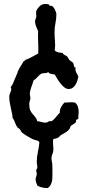

<svg xmlns="http://www.w3.org/2000/svg" viewBox="-20 -829 451 971"><path d="M250 -126Q248.5 -122.1 248.3 -117.9Q248 -113.8 248 -109.9Q248 -101.1 249 -91.6Q250 -82 250 -73.2Q250 -60.5 245.1 -49.8Q240.2 -39.1 240.2 -27.8Q240.2 -21 241.7 -15.1Q243.2 -9.3 244.1 -2.9Q245.1 12.2 245.1 28.1Q245.1 43.9 245.1 59.1Q245.1 67.9 244.4 76.9Q243.7 85.9 241 94.2Q238.3 102.5 233.6 109.9Q229 117.2 221.2 122.1Q207.5 122.1 194.3 119.4Q181.2 116.7 168.9 109.9Q166 102.5 163.1 94.5Q160.2 86.4 160.2 78.1Q160.2 70.3 163.1 64Q166 57.6 166 49.8Q166 45.4 164.6 42Q163.1 38.6 163.1 34.2Q163.1 27.8 166 25.4Q168.9 22.9 168.9 17.1Q168.9 10.3 167.5 3.7Q166 -2.9 166 -9.8Q166 -35.6 171.6 -60.1Q177.2 -84.5 179.2 -109.9Q172.9 -118.2 162.6 -119.9Q152.3 -121.6 144 -126Q140.1 -127.9 132.6 -132.1Q125 -136.2 116.9 -141.1Q108.9 -146 101.8 -150.6Q94.7 -155.3 91.8 -158.2Q87.4 -162.1 85.2 -167.5Q83 -172.9 79.1 -176.8Q76.7 -179.2 74 -180.4Q71.3 -181.6 68.8 -184.1Q64.9 -189 62 -195.1Q59.1 -201.2 56.6 -207.5Q54.2 -213.9 51.3 -220.2Q48.3 -226.6 43.9 -231.9Q43 -245.6 40 -259Q37.1 -272.5 34.2 -285.6Q31.2 -298.8 29.1 -312.3Q26.9 -325.7 26.9 -338.9Q26.9 -350.1 32 -360.4Q37.1 -370.6 37.1 -377.9V-380.9Q34.2 -382.3 34.2 -387.2Q34.2 -387.7 35.4 -389.9Q36.6 -392.1 38.3 -394.5Q40 -397 41.5 -399.4Q43 -401.9 43.9 -402.8Q49.3 -416.5 54.7 -429Q60.1 -441.4 65.9 -455.1Q68.4 -459.5 69.1 -464.4Q69.8 -469.2 73.2 -474.1Q79.1 -486.3 85.9 -496.6Q92.8 -506.8 99.1 -519H101.1Q103.5 -519 104.2 -521.7Q105 -524.4 107.9 -525.9Q126 -532.2 141.1 -541Q156.2 -549.8 172.9 -558.1Q173.8 -565.4 173.8 -573.5Q173.8 -581.5 173.8 -588.9Q173.8 -609.4 172.6 -629.9Q171.4 -650.4 172.9 -670.9Q167.5 -683.6 162.4 -696Q157.2 -708.5 157.2 -722.2Q157.2 -727.5 159.7 -732.2Q162.1 -736.8 163.1 -742.2Q164.1 -748 163.1 -754.6Q162.1 -761.2 163.1 -768.1V-773.9Q170.4 -788.1 181.6 -798.6Q192.9 -809.1 210 -809.1Q219.2 -809.1 228 -806.2L231 -799.8Q232.4 -798.8 234.4 -799.3Q236.3 -799.8 238.8 -799.8Q243.2 -799.8 248 -794.7Q252.9 -789.6 256.6 -782.5Q260.3 -775.4 262.7 -768.3Q265.1 -761.2 265.1 -756.8Q265.1 -734.4 260.5 -712.4Q255.9 -690.4 255.9 -667Q255.9 -643.6 258.1 -620.6Q260.3 -597.7 256.8 -574.2Q260.3 -569.8 265.4 -567.6Q270.5 -565.4 276.1 -564.2Q281.7 -563 287.4 -562.3Q293 -561.5 297.9 -561Q298.3 -556.6 301.3 -554.4Q304.2 -552.2 307.9 -550.3Q311.5 -548.3 314.9 -546.6Q318.4 -544.9 320.8 -542Q324.2 -538.1 325.7 -533.9Q327.1 -529.8 331.1 -525.9Q335 -521.5 341.1 -518.1Q347.2 -514.6 350.1 -509.8Q352.1 -506.8 352.5 -502.9Q353 -499 353.8 -495.6Q354.5 -492.2 356.4 -489.7Q358.4 -487.3 362.8 -486.8L361.8 -480Q361.3 -474.1 362.8 -469.2Q364.3 -464.4 366.7 -460.2Q369.1 -456.1 371.6 -451.7Q374 -447.3 376 -441.9Q374.5 -432.1 371.1 -421.1Q367.7 -410.2 361.8 -400.6Q356 -391.1 347.4 -385Q338.9 -378.9 327.1 -378.9Q315.9 -378.9 305.4 -387.2Q294.9 -395.5 285.9 -407Q276.9 -418.5 269.5 -430.9Q262.2 -443.4 256.8 -452.1Q252.9 -453.1 248 -453.6Q243.2 -454.1 238.3 -455.1Q233.4 -456.1 229.5 -458.3Q225.6 -460.4 224.1 -464.8Q219.2 -460.4 213.6 -459.7Q208 -459 202.1 -459Q192.4 -459 186 -454.6Q179.7 -450.2 174.1 -444.3Q168.5 -438.5 162.8 -432.4Q157.2 -426.3 149.9 -422.9Q147.5 -413.6 144.3 -405Q141.1 -396.5 138.2 -387.9Q135.3 -379.4 133.1 -370.6Q130.9 -361.8 130.9 -352.1Q130.9 -347.7 132.3 -343Q133.8 -338.4 133.8 -334Q133.8 -326.7 130.9 -319.1Q127.9 -311.5 127.9 -303.2Q127.9 -282.7 132.6 -272.2Q137.2 -261.7 143.6 -254.2Q149.9 -246.6 157 -238.8Q164.1 -231 168.9 -215.8Q178.7 -215.8 188 -212.4Q197.3 -209 207 -209Q210 -209 212.4 -209Q214.8 -209 217.8 -210L228 -215.8Q230.5 -216.8 231.9 -216.3Q233.4 -215.8 235.8 -215.8Q242.2 -215.8 248.3 -221.2Q254.4 -226.6 260.3 -233.6Q266.1 -240.7 271.7 -247.6Q277.3 -254.4 282.2 -257.8Q282.2 -274.4 288.3 -285.9Q294.4 -297.4 305.2 -310.1Q313.5 -310.1 322.3 -311Q331.1 -312 339.8 -312Q344.7 -312 349.6 -311.5Q354.5 -311 359.9 -310.1Q370.6 -300.8 374.3 -287.8Q377.9 -274.9 377.9 -262.2Q377.9 -255.9 377 -250Q376 -244.1 376 -238.8Q376 -236.3 376.5 -233.9Q377 -231.4 376 -229Q374.5 -226.1 371.6 -225.8Q368.7 -225.6 366.2 -223.1Q363.8 -220.2 364.5 -216.6Q365.2 -212.9 362.8 -210Q358.4 -204.1 349.9 -200.2Q341.3 -196.3 336.9 -189.9Q335.4 -188.5 335.4 -186Q335.4 -183.6 334 -181.2Q326.7 -168.9 315.4 -161.9Q304.2 -154.8 292 -147.9Q286.1 -145 283.9 -142.1Q281.7 -139.2 278.8 -136.5Q275.9 -133.8 269.8 -131.1Q263.7 -128.4 250 -126Z"/></svg>

Font: Margarine
Style: Regular
Weight: 400
Designer: Astigmatic (AOETI)
Foundry: Astigmatic (AOETI)
Version: Version 1.000